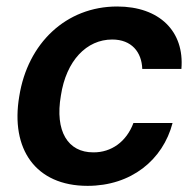

<svg xmlns="http://www.w3.org/2000/svg" viewBox="-20 -573 613 603"><path d="M255 10.7C391.7 10.7 491.5 -70.3 522 -186.8H399.1C377.1 -127.8 329.5 -94.1 273.4 -94.5C192.8 -94.1 152 -161.2 171.2 -272.7C187.9 -382.8 252.1 -448.9 332.4 -448.9C393.5 -448.9 425.1 -409.1 426.8 -356.5H549.7C559.7 -474.8 480.5 -552.6 348 -552.6C187.5 -552.6 66.8 -437.1 40.5 -270.6C12.4 -105.5 91.3 10.7 255 10.7Z"/></svg>

Font: Riot Sans 2.0
Style: Bold Italic
Weight: 600
Italic angle: -9.39999°
Designer: Rasmus Andersson
Foundry: rsms
Version: Version 3.006;hotconv 1.0.109;makeotfexe 2.5.65596